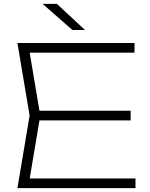

<svg xmlns="http://www.w3.org/2000/svg" viewBox="-20 -972 776 992"><path d="M655 -400V-350H156V-400ZM188 -375 126 -5 90 -50H680V0H70L133 -375L70 -750H675V-700H90L126 -744ZM274 -952 419 -817H354L200 -952Z"/></svg>

Font: Unbounded ExtraLight
Style: Regular
Weight: 250
Designer: Luke Prowse, Jean-Baptiste Morizot, Fátima Lázaro, Florian Runge
Foundry: NaN
Version: Version 1.701;gftools[0.9.28.dev5+ged2979d]